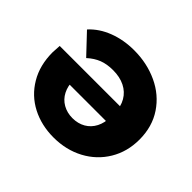

<svg xmlns="http://www.w3.org/2000/svg" viewBox="-132 -721 901 901"><g transform="rotate(45 318.5 -270.5)"><path d="M29.4 -271.7Q29.9 -282 32 -316.2H465V-220.6H124.4L191.2 -248.2Q191.2 -210.1 206.2 -180.7Q221.2 -151.2 249.6 -134.9Q277.9 -118.7 313.8 -118.7Q350.2 -118.7 378.3 -134.9Q406.3 -151.2 421.6 -180.9Q436.8 -210.6 436.8 -249.6V-276.4Q436.8 -318.1 418.8 -349.1Q400.8 -380.1 367.7 -396.6Q334.6 -413.1 289.6 -413.1Q249.1 -413.1 218.8 -401.4Q188.6 -389.8 160 -363.8L67.8 -461.4Q106.6 -504 165.6 -526.6Q224.6 -549.1 293.7 -549.1Q379.1 -549.1 450.9 -515.7Q522.8 -482.3 565.2 -418.9Q607.6 -355.6 607.6 -269.9Q607.6 -189.7 569.5 -126.3Q531.4 -62.9 464.7 -27.3Q398 8.2 314.9 8.2Q234.6 8.2 169.6 -25.4Q104.7 -59.1 67.1 -122.7Q29.4 -186.2 29.4 -271.7Z"/></g></svg>

Font: iiserrat Thin
Style: Regular
Weight: 100
Designer: Akira Ohta
Foundry: Akira Ohta
Version: Version 1.200;Glyphs 3.3.1 (3343)